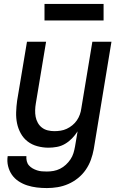

<svg xmlns="http://www.w3.org/2000/svg" viewBox="-20 -742 640 975"><path d="M218 213Q192 213 167 210Q142 207 118.5 199.5Q95 192 74.5 178.5Q54 165 40.5 145.5Q27 126 21 101.5Q15 77 19 51H114Q113 64 116 76.5Q119 89 127 98Q135 107 145.5 113Q156 119 168 123Q180 127 192.5 128Q205 129 218 129Q235 129 252 126Q269 123 285 115Q301 107 314.5 94.5Q328 82 338 67Q348 52 353 35.5Q358 19 361 2L374 -75Q362 -56 346 -39.5Q330 -23 310.5 -11.5Q291 0 269 4Q247 8 226 8Q198 8 170 0.5Q142 -7 120.5 -23.5Q99 -40 85.5 -64.5Q72 -89 66.5 -116Q61 -143 62 -172.5Q63 -202 67 -231L117 -530H214L162 -217Q159 -200 158.5 -182.5Q158 -165 161 -149Q164 -133 172 -118.5Q180 -104 193 -94Q206 -84 222.5 -80Q239 -76 256 -76Q272 -76 288 -78.5Q304 -81 319 -88Q334 -95 347.5 -106Q361 -117 370.5 -131Q380 -145 385.5 -160.5Q391 -176 393 -192L449 -530H546L456 16Q451 43 441.5 69.5Q432 96 415.5 120Q399 144 376 162.5Q353 181 326.5 192.5Q300 204 272.5 208.5Q245 213 218 213ZM206 -638V-722H506V-638Z"/></svg>

Font: Iosevka Curly Medium Extended
Style: Italic
Weight: 500
Width: 7
Italic angle: -9°
Monospace: yes
Designer: Belleve Invis
Foundry: Belleve Invis
Version: Version 11.1.0; ttfautohint (v1.8.3)